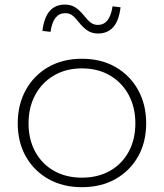

<svg xmlns="http://www.w3.org/2000/svg" viewBox="-20 -788 698 817"><path d="M328.5 8.5Q247.5 8.5 186 -26.2Q124.5 -61 90 -122Q55.5 -183 55.5 -263Q55.5 -343.5 90 -405.5Q124.5 -467.5 185.8 -502.8Q247 -538 328.5 -538Q410 -538 471.5 -502.8Q533 -467.5 567.5 -405.5Q602 -343.5 602 -263Q602 -183 567.5 -122Q533 -61 471.5 -26.2Q410 8.5 328.5 8.5ZM328.5 -32Q396.5 -32 447.8 -61Q499 -90 527.5 -142.2Q556 -194.5 556 -263Q556 -331.5 527.5 -384.2Q499 -437 447.8 -467Q396.5 -497 328.5 -497Q261 -497 209.8 -467Q158.5 -437 130 -384.2Q101.5 -331.5 101.5 -263Q101.5 -194.5 130 -142.2Q158.5 -90 209.8 -61Q261 -32 328.5 -32ZM459 -761 493 -757Q486 -699.5 461.8 -672.5Q437.5 -645.5 397.5 -645.5Q371.5 -645.5 353.5 -657.2Q335.5 -669 316 -692.5Q300 -713.5 287.5 -722.8Q275 -732 257.5 -732Q232.5 -732 216.8 -713Q201 -694 195 -652.5L160.5 -656.5Q167.5 -714 191.5 -741.2Q215.5 -768.5 255.5 -768.5Q282 -768.5 300.2 -756.8Q318.5 -745 338 -721Q354.5 -700 367.2 -691Q380 -682 396.5 -682Q421.5 -682 437 -701Q452.5 -720 459 -761Z"/></svg>

Font: Hepta Slab Light
Style: Regular
Weight: 300
Designer: Michael LaGattuta
Foundry: Michael LaGattuta
Version: Version 1.102